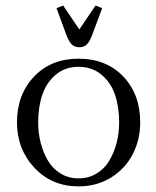

<svg xmlns="http://www.w3.org/2000/svg" viewBox="-20 -663 562 690"><path d="M41 -223.1Q41 -323.2 102.3 -387.7Q163.6 -452.1 262.2 -452.1Q361.8 -452.1 422.9 -388.2Q483.9 -324.2 483.9 -223.1Q483.9 -160.2 456.5 -107.9Q429.2 -55.7 378.2 -24.4Q327.1 6.8 262.2 6.8Q166 6.8 103.5 -60.3Q41 -127.4 41 -223.1ZM117.2 -223.1Q117.2 -185.1 126.2 -149.9Q135.3 -114.7 152.3 -85.7Q169.4 -56.6 198 -39.3Q226.6 -22 262.2 -22Q298.3 -22 326.9 -39.3Q355.5 -56.6 372.8 -85.7Q390.1 -114.7 399.2 -149.9Q408.2 -185.1 408.2 -223.1Q408.2 -278.8 393.1 -323Q377.9 -367.2 344.2 -395Q310.5 -422.9 262.2 -422.9Q214.4 -422.9 180.9 -395Q147.5 -367.2 132.3 -323Q117.2 -278.8 117.2 -223.1ZM183.1 -633.8 207 -643.1 265.1 -557.1 323.2 -643.1 347.2 -633.8 313 -542Q303.2 -514.6 292.7 -503.9Q282.2 -493.2 265.1 -493.2Q248 -493.2 237.3 -503.9Q226.6 -514.6 216.8 -542Z"/></svg>

Font: Dihjauti S
Style: Regular
Weight: 400
Designer: T. Christopher White
Version: Version 3.0.0